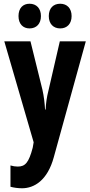

<svg xmlns="http://www.w3.org/2000/svg" viewBox="-20 -767 482 1027"><path d="M79 -681C79 -639 103 -615 138 -615C175 -615 199 -640 199 -681C199 -722 175 -747 138 -747C103 -747 79 -724 79 -681ZM241 -681C241 -640 265 -615 302 -615C339 -615 363 -640 363 -681C363 -722 339 -747 302 -747C266 -747 241 -724 241 -681ZM3 -546 160 -6 155 23C134 103 115 124 75 124C63 124 49 122 36 118V232C55 237 76 240 98 240C162 240 234 199 268 73L439 -546H300L240 -286C229 -243 226 -215 224 -181H221C219 -216 215 -251 207 -287L143 -546Z"/></svg>

Font: Noto Sans Kannada ExtraCondensed
Style: Bold
Weight: 700
Width: 2
Designer: Jelle Bosma - Monotype Design Team
Foundry: Monotype Imaging Inc.
Version: Version 2.005